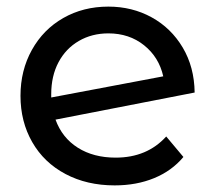

<svg xmlns="http://www.w3.org/2000/svg" viewBox="-20 -555 652 581"><path d="M483 -142 535 -80Q500 -38 446.5 -16Q393 6 327 6Q243 6 178 -28.5Q113 -63 77.5 -125Q42 -187 42 -265Q42 -342 76.5 -404Q111 -466 171.5 -500.5Q232 -535 308 -535Q380 -535 439 -502.5Q498 -470 533 -411Q568 -352 569 -275L148 -193Q168 -138 215.5 -108Q263 -78 330 -78Q425 -78 483 -142ZM135 -270V-260L474 -324Q461 -382 416 -418Q371 -454 308 -454Q258 -454 218.5 -431Q179 -408 157 -366.5Q135 -325 135 -270Z"/></svg>

Font: Montserrat Alternates Medium
Style: Regular
Weight: 500
Designer: Julieta Ulanovsky
Foundry: Julieta Ulanovsky
Version: Version 7.200